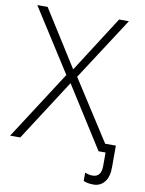

<svg xmlns="http://www.w3.org/2000/svg" viewBox="-96 -781 775 1028"><g transform="rotate(10 291.0 -267.0)"><path d="M566.9 -45.9V73.2Q566.9 124 544.2 152.1Q521.5 180.2 485.4 180.2Q449.2 180.2 430.2 169.9V125Q452.1 133.8 471.2 133.8Q519 133.8 519 73.2V0H481L270 -333L55.2 0H0L240.2 -372.1L22 -713.9H78.1L271 -408.2L466.8 -713.9H520L298.8 -373L508.8 -45.9Z"/></g></svg>

Font: OpenSans-Light
Style: Regular
Weight: 300
Foundry: Ascender Corporation
Version: Version 1.10